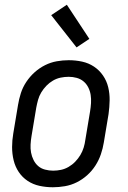

<svg xmlns="http://www.w3.org/2000/svg" viewBox="-20 -782 540 810"><path d="M203 8Q174 8 146.5 2Q119 -4 96.5 -19Q74 -34 59 -56.5Q44 -79 37.5 -106Q31 -133 31 -161.5Q31 -190 36 -219L56 -339Q60 -364 68 -389Q76 -414 91 -436.5Q106 -459 126 -477Q146 -495 170 -507Q194 -519 219.5 -523.5Q245 -528 270 -528Q299 -528 326.5 -522Q354 -516 376.5 -501Q399 -486 414.5 -463.5Q430 -441 436.5 -414Q443 -387 442.5 -358.5Q442 -330 438 -301L418 -181Q414 -156 405.5 -131Q397 -106 382.5 -83.5Q368 -61 348 -43Q328 -25 304 -13Q280 -1 254 3.5Q228 8 203 8ZM204 -62Q221 -62 237.5 -65.5Q254 -69 269.5 -78Q285 -87 297.5 -100Q310 -113 319 -128Q328 -143 333 -159.5Q338 -176 340 -192L360 -312Q363 -330 364 -347.5Q365 -365 362.5 -381.5Q360 -398 352.5 -413Q345 -428 332.5 -438.5Q320 -449 303.5 -453.5Q287 -458 270 -458Q253 -458 236 -454.5Q219 -451 203.5 -442Q188 -433 175.5 -420Q163 -407 154 -392Q145 -377 140.5 -360.5Q136 -344 133 -328L113 -208Q110 -190 109 -172.5Q108 -155 111 -138.5Q114 -122 121.5 -107Q129 -92 141 -81.5Q153 -71 170 -66.5Q187 -62 204 -62ZM303 -582 196 -718 262 -762 357 -618Z"/></svg>

Font: Iosevka Algr
Style: Italic
Weight: 400
Italic angle: -9°
Monospace: yes
Designer: Belleve Invis
Foundry: Belleve Invis
Version: Version 26.0.2; ttfautohint (v1.8.3)